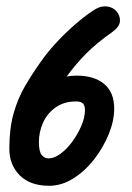

<svg xmlns="http://www.w3.org/2000/svg" viewBox="-20 -596 425 617"><path d="M355 -559Q366 -546 365.5 -528.5Q365 -511 342 -494Q291 -458 257.5 -424.5Q224 -391 192 -347Q165 -306 145.5 -276.5Q126 -247 115.5 -216.5Q105 -186 105 -140L10 -118Q10 -183 23.5 -231Q37 -279 60 -318.5Q83 -358 110 -396Q135 -432 167.5 -466Q200 -500 232.5 -527Q265 -554 289 -568Q308 -578 326 -575Q344 -572 355 -559ZM138 1Q77 1 43.5 -32.5Q10 -66 10 -118L41 -243Q57 -274 86.5 -298.5Q116 -323 153 -338Q190 -353 226 -353Q283 -353 315 -326Q347 -299 347 -247Q347 -208 329.5 -165Q312 -122 282.5 -84Q253 -46 215.5 -22.5Q178 1 138 1ZM136 -87Q154 -87 174.5 -102Q195 -117 212.5 -141Q230 -165 241.5 -192Q253 -219 253 -242Q253 -256 247 -263Q241 -270 224 -270Q186 -270 159 -251Q132 -232 118.5 -202Q105 -172 105 -140Q105 -109 114 -98Q123 -87 136 -87Z"/></svg>

Font: Edu QLD Beginners
Style: Regular
Weight: 400
Designer: Tina and Corey Anderson
Foundry: Google for Education
Version: Version 1.001